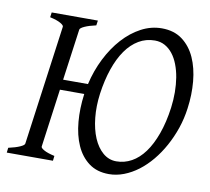

<svg xmlns="http://www.w3.org/2000/svg" viewBox="-74 -712 884 810"><g transform="rotate(10 368.5 -307.5)"><path d="M652.3 -307.1Q656.7 -340.8 656.5 -373.8Q656.2 -406.7 651.4 -436.3Q646.5 -465.8 636.7 -491.2Q627 -516.6 612.5 -534.9Q598.1 -553.2 579.1 -563.7Q560.1 -574.2 536.1 -574.2Q498.5 -574.2 467.3 -555.7Q436 -537.1 412.1 -503.2Q388.2 -469.2 371.6 -420.9Q355 -372.6 346.7 -313Q339.4 -258.3 344.5 -209.5Q349.6 -160.6 365.2 -123.8Q380.9 -86.9 406 -65.4Q431.2 -43.9 463.4 -43.9Q498 -43.9 528.6 -60.8Q559.1 -77.6 583.5 -110.8Q607.9 -144 625.7 -193.4Q643.6 -242.7 652.3 -307.1ZM721.2 -315.9Q715.3 -271.5 701.2 -230Q687 -188.5 666.7 -151.6Q646.5 -114.7 621.1 -84.2Q595.7 -53.7 566.7 -31.7Q537.6 -9.8 505.9 2.4Q474.1 14.6 441.9 14.6Q390.6 14.6 356 -11.2Q321.3 -37.1 302 -80.6Q282.7 -124 277.8 -180.7Q272.9 -237.3 281.2 -298.8V-300.3H177.2L143.1 -50.8Q142.1 -44.9 157 -36.4Q171.9 -27.8 202.6 -21L200.2 0H2.4L4.9 -21Q35.6 -27.8 53.7 -35.9Q71.8 -43.9 72.8 -50.8L143.1 -564Q144 -569.8 129.2 -578.6Q114.3 -587.4 83.5 -594.2L86.4 -615.2H284.2L281.2 -594.2Q250.5 -587.4 232.4 -579.1Q214.4 -570.8 213.4 -564L183.1 -344.2H289.6Q303.2 -403.3 329.3 -455.3Q355.5 -507.3 390.6 -546.1Q425.8 -585 468 -607.4Q510.3 -629.9 556.2 -629.9Q608.9 -629.9 644.3 -603.3Q679.7 -576.7 699.5 -532.7Q719.2 -488.8 724.4 -432.1Q729.5 -375.5 721.2 -315.9Z"/></g></svg>

Font: Gentium Plus CyrE
Style: Italic
Weight: 400
Italic angle: -8°
Designer: J. Victor Gaultney, Annie Olsen, Iska Routamaa, Becca Hirsbrunner
Foundry: SIL International
Version: Version 5.000